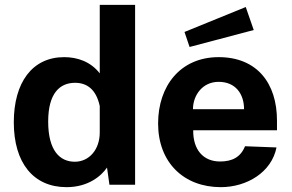

<svg xmlns="http://www.w3.org/2000/svg" viewBox="-20 -763 1207 793"><path d="M255 10C345 10 399 -37 422 -71L432 0H538V-743H392V-460C354 -509 299 -527 245 -527C113 -527 37 -422 37 -258C37 -90 118 10 255 10ZM289 -95C227 -95 179 -141 179 -261C179 -378 227 -421 290 -421C338 -421 377 -395 392 -325V-216C392 -145 348 -95 289 -95Z M995 -734 742 -631 763 -569 1028 -639ZM778 -225H1124V-265C1124 -420 1041 -527 883 -527C725 -527 633 -408 633 -253C633 -92 739 10 892 10C1000 10 1102 -52 1122 -154L992 -159C974 -114 939 -96 889 -96C819 -96 777 -145 778 -225ZM777 -312C777 -369 816 -425 883 -425C953 -425 988 -375 988 -312Z"/></svg>

Font: United Sans
Style: Bold
Weight: 700
Designer: Pablo Impallari, Rodrigo Fuenzalida (Modified by Dan O. Williams)
Version: Version 1.000;PS 001.000;hotconv 1.0.88;makeotf.lib2.5.64775